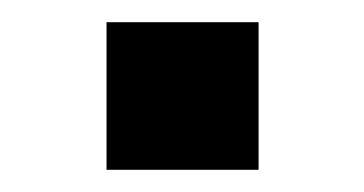

<svg xmlns="http://www.w3.org/2000/svg" viewBox="-20 -153 328 173"><path d="M76 0H213V-133H76Z"/></svg>

Font: Finlandica SemiBold
Style: Regular
Weight: 600
Designer: Niklas Ekholm, Juho Hiilivirta, Jaakko Suomalainen
Foundry: Helsinki Type Studio
Version: Version 2.000;Glyphs 3.2 (3202)